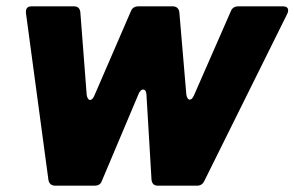

<svg xmlns="http://www.w3.org/2000/svg" viewBox="-20 -587 931 607"><path d="M302 -15Q297 0 279 0H155Q136 0 133 -19L62 -546V-550Q62 -567 80 -567H214Q232 -567 234 -548L254 -288Q255 -280 258 -275.5Q261 -271 265 -271Q272 -271 278 -284L394 -552Q400 -567 418 -567H526Q535 -567 540.5 -562Q546 -557 547 -548L569 -289Q570 -281 573 -276.5Q576 -272 580 -272Q587 -272 593 -285L710 -552Q716 -567 734 -567H874Q891 -567 891 -554Q891 -549 888 -543L626 -15Q619 0 603 0H479Q461 0 459 -19L443 -288Q442 -304 432 -304Q425 -304 419 -292Z"/></svg>

Font: Open Sauce Two Black Italic
Style: Regular
Weight: 900
Italic angle: -10°
Designer: Alfredo Marco Pradil
Foundry: Creative Sauce Fz LLC
Version: Version 1.477